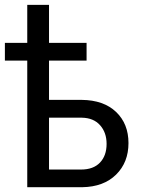

<svg xmlns="http://www.w3.org/2000/svg" viewBox="-38 -781 600 801"><path d="M166.5 -290V-73.7H300.3Q351.6 -73.7 379.2 -102.8Q406.7 -131.8 406.7 -180.7Q406.7 -228 379.6 -258.5Q352.5 -289.1 303.7 -290ZM323.2 -528.3H166.5V-364.3H303.2Q394.5 -363.3 446.3 -314Q498 -264.6 498 -184.1Q498 -103.5 446.3 -52.5Q394.5 -1.5 305.2 0H75.7V-528.3H-17.6V-602.1H75.7V-760.7H166.5V-602.1H323.2Z"/></svg>

Font: MAUL
Style: Regular
Weight: 400
Designer: MAUL
Version: Version 1.0; 2020; ttfautohint (v1.8.3)